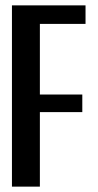

<svg xmlns="http://www.w3.org/2000/svg" viewBox="-20 -695 366 715"><path d="M128.5 -343H286.5V-277.5H128.5V0H24.5V-675H298.5V-606H128.5Z"/></svg>

Font: Anybody Narrow Medium
Style: Regular
Weight: 500
Width: 3
Designer: Tyler Finck
Foundry: Etcetera Type Company
Version: Version 1.000; ttfautohint (v1.8)